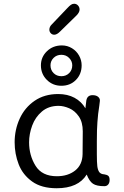

<svg xmlns="http://www.w3.org/2000/svg" viewBox="-20 -994 663 1023"><path d="M564 -35Q564 -20 556.5 -11Q549 -2 536 -2Q495 -2 475.5 -15Q456 -28 442 -64Q397 9 282 9Q201 9 151 -27Q101 -63 79.5 -118.5Q58 -174 58 -236Q58 -303 85 -362Q112 -421 164.5 -457Q217 -493 290 -493Q340 -493 377 -473Q414 -453 435 -417L439 -450Q441 -487 473 -487Q493 -487 503.5 -477.5Q514 -468 512 -455L509 -430Q502 -388 499 -343Q496 -305 496 -241V-172Q496 -129 498.5 -108.5Q501 -88 509 -77Q517 -66 536 -65Q550 -63 557 -57Q564 -51 564 -35ZM421 -294Q421 -343 400 -373.5Q379 -404 349 -417Q319 -430 292 -430Q239 -430 203.5 -400Q168 -370 151.5 -325Q135 -280 135 -236Q135 -166 169.5 -110.5Q204 -55 283 -55Q342 -55 380.5 -85.5Q419 -116 420 -173Q421 -220 421 -294ZM198 -646Q198 -690 230 -721Q262 -752 310 -752Q339 -752 363.5 -737Q388 -722 401.5 -697.5Q415 -673 415 -646Q415 -599 384.5 -568Q354 -537 307 -537Q261 -537 229.5 -568.5Q198 -600 198 -646ZM365 -646Q365 -668 348.5 -685Q332 -702 307 -702Q282 -702 265.5 -685.5Q249 -669 249 -646Q249 -621 265.5 -604.5Q282 -588 307 -588Q332 -588 348.5 -604.5Q365 -621 365 -646ZM243 -836Q243 -852 257 -865L338 -950Q350 -963 358 -968.5Q366 -974 375 -974Q387 -974 395.5 -965Q404 -956 404 -943Q404 -928 387 -911L299 -825Q283 -809 269 -809Q258 -809 250.5 -817Q243 -825 243 -836Z"/></svg>

Font: Mali
Style: Regular
Weight: 400
Version: Version 1.000; ttfautohint (v1.6)